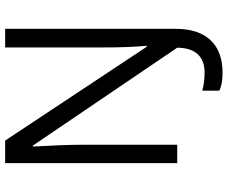

<svg xmlns="http://www.w3.org/2000/svg" viewBox="-89 -614 878 740"><g transform="rotate(-90 350.0 -244.0)"><path d="M439.5 174.8Q395 174.8 370.6 162.1V96.7Q402.8 105.5 440.4 105.5Q487.8 105.5 512 77.9Q536.1 50.3 536.1 0L158.7 -556.6H155.3Q162.1 -436.5 162.1 -365.2V0H91.3V-663.1H178.2L539.6 -117.7H543.5Q537.1 -185.5 537.1 -287.1V-663.1H608.9V-6.3Q608.9 82 565.2 128.4Q521.5 174.8 439.5 174.8Z"/></g></svg>

Font: Bpm'online Open Sans
Style: Regular
Weight: 400
Foundry: Ascender Corporation
Version: Version 1.10